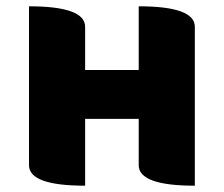

<svg xmlns="http://www.w3.org/2000/svg" viewBox="-20 -589 710 609"><path d="M250 0Q72 0 72 -65V-569Q250 -569 250 -504V-367H420V-569Q598 -569 598 -504V0Q420 0 420 -65V-212H250V0Z"/></svg>

Font: Swei Half Moon CJK SC
Style: Black
Weight: 900
Version: Version 2.071